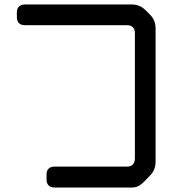

<svg xmlns="http://www.w3.org/2000/svg" viewBox="-20 -750 768 854"><path d="M187 49Q187 65 196 74.5Q205 84 222 84H567Q586 84 599.5 75.5Q613 67 626 53L648 30Q672 6 672 -31V-625Q672 -660 647 -685L627 -705Q602 -730 567 -730H90Q74 -730 64.5 -721Q55 -712 55 -695V-673Q55 -657 64 -647.5Q73 -638 90 -638H545Q561 -638 570.5 -629Q580 -620 580 -603V-47Q580 -9 545 -9H222Q206 -9 196.5 0Q187 9 187 26Z"/></svg>

Font: WD-XL Lubrifont TC
Style: Regular
Weight: 400
Designer: [WD-XL Lubrifont] Copyright 2020-2022 (c) NightFurySL2001, Skr-ZERO; [ZCOOL QingKe HuangYou] Copyright 2018-2022 (c) The
Version: Version 2.001;hotconv 1.1.1;makeotfexe 2.6.0